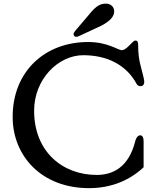

<svg xmlns="http://www.w3.org/2000/svg" viewBox="-20 -1004 854 1036"><path d="M48.3 -373C48.3 -163.6 203.1 11.2 460.4 11.2C577.6 11.2 678.2 -29.3 754.9 -101.6V-242.7C754.9 -261.2 749 -273.9 736.8 -273.9C724.6 -273.9 714.4 -260.7 710 -243.2C673.8 -97.7 585.4 -60.1 501.5 -60.1C317.4 -60.1 164.1 -186 164.1 -406.2C164.1 -577.1 294.4 -706.1 429.2 -706.1C557.1 -706.1 661.1 -654.8 716.8 -551.8C721.7 -542 731 -539.1 738.8 -539.1C748 -539.1 758.3 -544.9 758.3 -562.5C758.3 -573.2 753.9 -589.8 748 -613.3L741.2 -639.6C729.5 -682.1 725.6 -714.4 725.6 -757.8C725.6 -778.3 721.7 -785.2 710.4 -785.2C703.6 -785.2 696.3 -777.8 674.3 -755.4C659.2 -740.2 647 -733.4 637.7 -733.4C614.7 -733.4 563.5 -777.3 455.1 -777.3C224.6 -777.3 48.3 -621.1 48.3 -373ZM392.1 -805.2C397 -805.2 402.3 -807.1 414.1 -813L529.3 -866.7C573.7 -890.6 596.2 -914.6 596.2 -942.9C596.2 -967.3 576.7 -984.4 552.2 -984.4C523.9 -984.4 500.5 -975.1 462.9 -928.2L385.3 -836.9C379.9 -830.1 377 -825.2 377 -819.3C377 -813.5 381.3 -805.2 392.1 -805.2Z"/></svg>

Font: Stoke
Style: Regular
Weight: 400
Designer: Nicole Fally
Foundry: Nicole Fally
Version: Version 1.002